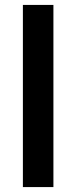

<svg xmlns="http://www.w3.org/2000/svg" viewBox="-20 -760 310 780"><path d="M73 0V-740H197V0Z"/></svg>

Font: Lexend Deca Medium
Style: Regular
Weight: 500
Designer: Bonnie Shaver-Troup, Thomas Jockin
Foundry: Lexend
Version: Version 1.008; ttfautohint (v1.8.4.7-5d5b)